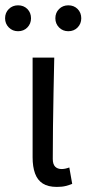

<svg xmlns="http://www.w3.org/2000/svg" viewBox="-43 -707 332 736"><path d="M175 9.5Q141.1 9.5 120.8 -3.6Q100.5 -16.7 91.3 -42.1Q82 -67.5 82 -104V-486.1H165Q163.6 -420.4 162.2 -352.7Q160.8 -285.1 160.1 -220.4Q159.3 -155.7 159.3 -98Q159.3 -77.4 168.4 -68.2Q177.5 -59 193.2 -59Q199.8 -59 207.1 -60.5Q214.4 -62 222.7 -65L233.8 -2.2Q222.8 2.3 209 5.9Q195.2 9.5 175 9.5ZM26.2 -587.3Q5.1 -587.3 -9.2 -601.7Q-23.5 -616.2 -23.5 -636.9Q-23.5 -658.3 -9.2 -672.5Q5.1 -686.6 26.2 -686.6Q47.9 -686.6 61.9 -672.5Q75.9 -658.3 75.9 -636.9Q75.9 -616.2 61.9 -601.7Q47.9 -587.3 26.2 -587.3ZM218.8 -587.3Q197.7 -587.3 183.4 -601.7Q169.2 -616.2 169.2 -636.9Q169.2 -658.3 183.4 -672.5Q197.7 -686.6 218.8 -686.6Q240.5 -686.6 254.5 -672.5Q268.5 -658.3 268.5 -636.9Q268.5 -616.2 254.5 -601.7Q240.5 -587.3 218.8 -587.3Z"/></svg>

Font: Source Sans 3
Style: Regular
Weight: 200
Designer: Paul D. Hunt
Foundry: Adobe
Version: Version 3.046;hotconv 1.0.118;makeotfexe 2.5.65603